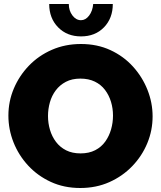

<svg xmlns="http://www.w3.org/2000/svg" viewBox="-20 -934 805 960"><path d="M381 6Q300 6 234 -24.5Q168 -55 120.5 -106.5Q73 -158 47.5 -222.5Q22 -287 22 -356Q22 -427 49 -491Q76 -555 124.5 -605.5Q173 -656 239.5 -685Q306 -714 385 -714Q466 -714 532 -683.5Q598 -653 645 -601Q692 -549 717.5 -484.5Q743 -420 743 -352Q743 -282 716.5 -218Q690 -154 641.5 -103.5Q593 -53 527 -23.5Q461 6 381 6ZM220 -354Q220 -318 230 -284.5Q240 -251 260 -224.5Q280 -198 310.5 -182.5Q341 -167 383 -167Q425 -167 456 -183Q487 -199 506.5 -226.5Q526 -254 535.5 -287.5Q545 -321 545 -356Q545 -392 535 -425Q525 -458 505 -484.5Q485 -511 454 -526Q423 -541 382 -541Q340 -541 309.5 -525Q279 -509 259 -482.5Q239 -456 229.5 -422.5Q220 -389 220 -354ZM385 -833Q408 -833 425.5 -856Q443 -879 446 -914H544Q544 -843 500 -797.5Q456 -752 385 -752Q315 -752 270.5 -797.5Q226 -843 226 -914H324Q324 -881 342 -857Q360 -833 385 -833Z"/></svg>

Font: Raleway Thin Black
Style: Regular
Weight: 900
Version: Version 4.026